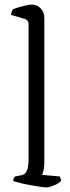

<svg xmlns="http://www.w3.org/2000/svg" viewBox="-20 -820 308 840"><path d="M181 0Q173 0 154.5 -3Q136 -6 113 -10Q90 -14 69.5 -19Q49 -24 38 -28Q38 -35 40.5 -40Q43 -45 46 -48L72 -53Q88 -55 96.5 -71Q105 -87 105 -126V-714Q105 -732 89 -737L28 -755Q29 -762 31.5 -769Q34 -776 36 -779Q45 -783 61.5 -788Q78 -793 94.5 -796.5Q111 -800 119 -800Q143 -800 158.5 -783Q174 -766 174 -741V-111Q174 -89 170.5 -74.5Q167 -60 164 -55L241 -48Q243 -45 245 -40Q247 -35 247 -29Q239 -18 216.5 -9Q194 0 181 0Z"/></svg>

Font: Texturina 72pt Light
Style: Regular
Weight: 300
Designer: Guillermo Torres Carreño
Foundry: Omnibus-Type
Version: Version 1.002; ttfautohint (v1.8.3)